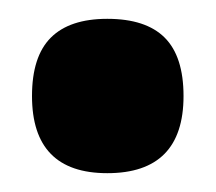

<svg xmlns="http://www.w3.org/2000/svg" viewBox="-20 -171 229 204"><path d="M94 13Q54 13 34 -7.5Q14 -28 14 -69Q14 -111 34 -131Q54 -151 94 -151Q135 -151 155 -131Q175 -111 175 -69Q175 13 94 13Z"/></svg>

Font: Bricolage Grotesque 72pt SemiCondensed
Style: Bold
Weight: 700
Width: 4
Designer: Mathieu Triay
Foundry: Atelier Triay
Version: Version 1.001;gftools[0.9.33.dev8+g029e19f]